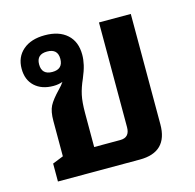

<svg xmlns="http://www.w3.org/2000/svg" viewBox="-82 -598 693 682"><g transform="rotate(-15 264.5 -257.0)"><path d="M50 0V-66L90 -82V-212Q90 -247 100 -266.5Q110 -286 138 -315Q150 -327 157 -338Q142 -332 123 -332Q80 -332 54.5 -355.5Q29 -379 29 -420Q29 -463 58.5 -488.5Q88 -514 139 -514Q191 -514 220.5 -487.5Q250 -461 250 -413Q250 -395 245.5 -375.5Q241 -356 230 -330Q217 -301 211.5 -275.5Q206 -250 206 -210V-85H302Q337 -85 337 -123V-508H454V-102Q454 0 351 0ZM132 -381Q171 -381 171 -419Q171 -456 132 -456Q93 -456 93 -419Q93 -381 132 -381Z"/></g></svg>

Font: Noto Sans Thai Looped UI Medium
Style: Regular
Weight: 500
Designer: Cadson Demak Team
Foundry: Cadson Demak Co., Ltd.
Version: Version 1.000; ttfautohint (v1.8.4.7-5d5b)